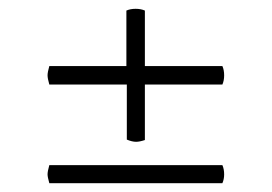

<svg xmlns="http://www.w3.org/2000/svg" viewBox="-20 -537 617 436"><path d="M92 -345Q88 -359 88 -366Q88 -373 92 -387H267V-513Q276 -517 288 -517Q300 -517 309 -513V-387H485Q489 -378 489 -366Q489 -354 485 -345H309V-219Q297 -215 289 -215Q280 -215 268 -220V-345ZM485 -162Q489 -153 489 -141Q489 -130 485 -121H92Q88 -135 88 -141Q88 -148 92 -162Z"/></svg>

Font: Arima Madurai Light
Style: Regular
Weight: 300
Designer: Joana Correia and Natanael Gama
Foundry: NDISCOVER
Version: Version 1.020